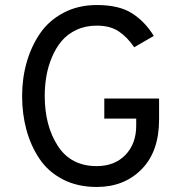

<svg xmlns="http://www.w3.org/2000/svg" viewBox="-20 -732 728 764"><path d="M365 12Q288 12 229.5 -18.5Q171 -49 136.5 -101Q102 -153 85 -216Q68 -279 68 -350Q68 -420 86 -483.5Q104 -547 139 -598.5Q174 -650 232.5 -681Q291 -712 365 -712Q454 -712 505.5 -679Q557 -646 592 -589L514 -544Q486 -585 452 -607.5Q418 -630 365 -630Q320 -630 284 -613Q248 -596 225 -568.5Q202 -541 186.5 -504Q171 -467 164.5 -428.5Q158 -390 158 -350Q158 -232 210 -151.5Q262 -71 365 -71Q436 -71 479 -115.5Q522 -160 522 -232V-260H395V-340H613V-256Q613 -129 543.5 -58.5Q474 12 365 12Z"/></svg>

Font: Overpass
Style: Regular
Weight: 400
Designer: Delve Withrington, Thomas Jockin
Foundry: Delve Fonts
Version: Version 3.000;DELV;Overpass